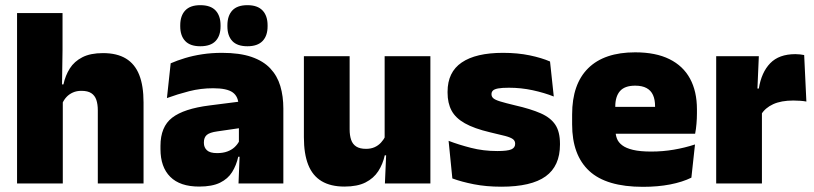

<svg xmlns="http://www.w3.org/2000/svg" viewBox="-20 -710 3150 743"><path d="M358.5 0V-283Q358.5 -306.5 352.8 -323.5Q347 -340.5 333.2 -349.5Q319.5 -358.5 295 -358.5Q276.5 -358.5 262 -352Q247.5 -345.5 237.5 -334.8Q227.5 -324 221.5 -310.5L185.5 -383.5H225.5Q233 -418 250.2 -445.2Q267.5 -472.5 298.8 -488.5Q330 -504.5 378.5 -504.5Q432.5 -504.5 467.2 -483.5Q502 -462.5 518.8 -420.2Q535.5 -378 535.5 -313.5V0ZM46 0V-659.5H222V-516.5L219.5 -345.5L223 -331.5V0Z M903 0 908 -126 904.5 -130.5V-283.5L903 -301.5Q903 -336 880.8 -352.2Q858.5 -368.5 805 -368.5Q756.5 -368.5 711.8 -357Q667 -345.5 626 -330.5L640.5 -465Q665.5 -476 696 -485.2Q726.5 -494.5 762.5 -500Q798.5 -505.5 839 -505.5Q907.5 -505.5 953.2 -489.8Q999 -474 1026 -445.2Q1053 -416.5 1064.8 -377Q1076.5 -337.5 1076.5 -290V0ZM750.5 12Q676.5 12 638.8 -25.8Q601 -63.5 601 -133V-145.5Q601 -219.5 646.2 -254.5Q691.5 -289.5 791 -302L916.5 -318L927 -217L820.5 -201.5Q791.5 -197.5 780.2 -187.8Q769 -178 769 -159V-157Q769 -139.5 780.8 -128.5Q792.5 -117.5 820 -117.5Q843 -117.5 859.8 -123.8Q876.5 -130 887.8 -140.5Q899 -151 905.5 -163.5L930.5 -103.5H902Q894.5 -70 878.2 -44Q862 -18 831.5 -3Q801 12 750.5 12ZM755 -531Q716 -531 696.8 -551.2Q677.5 -571.5 677.5 -608V-612Q677.5 -649 696.8 -669.5Q716 -690 755 -690Q795 -690 814.2 -669.5Q833.5 -649 833.5 -612V-608Q833.5 -571.5 814.2 -551.2Q795 -531 755 -531ZM937.5 -531Q898 -531 879 -551.2Q860 -571.5 860 -608V-612Q860 -649 879 -669.5Q898 -690 937.5 -690Q976.5 -690 996 -669.5Q1015.5 -649 1015.5 -612V-608Q1015.5 -571.5 996 -551.2Q976.5 -531 937.5 -531Z M1333 -492.5V-209.5Q1333 -186 1338.8 -169Q1344.5 -152 1358.5 -143Q1372.5 -134 1396.5 -134Q1415.5 -134 1429.8 -140.5Q1444 -147 1454.2 -158Q1464.5 -169 1470.5 -182L1497.5 -109H1469Q1461.5 -75 1443.8 -47.5Q1426 -20 1394.5 -4Q1363 12 1313 12Q1259.5 12 1224.5 -9Q1189.5 -30 1172.8 -72.2Q1156 -114.5 1156 -179V-492.5ZM1645.5 -492.5V0H1469.5L1475 -126.5L1468.5 -144.5V-492.5Z M1920 12.5Q1861.5 12.5 1813.5 3Q1765.5 -6.5 1730.5 -19.5L1716 -165Q1755 -150 1802.8 -137.8Q1850.5 -125.5 1904.5 -125.5Q1944 -125.5 1958.8 -132Q1973.5 -138.5 1973.5 -153V-154Q1973.5 -165 1965 -171.5Q1956.5 -178 1935.2 -183.8Q1914 -189.5 1876.5 -198Q1815 -212.5 1779 -232.8Q1743 -253 1727.5 -282Q1712 -311 1712 -351V-355Q1712 -431 1766.8 -468.2Q1821.5 -505.5 1926.5 -505.5Q1983 -505.5 2029.8 -495.8Q2076.5 -486 2108.5 -472L2123 -336.5Q2086.5 -351 2041.5 -360.8Q1996.5 -370.5 1949.5 -370.5Q1922.5 -370.5 1907.8 -367.8Q1893 -365 1887.5 -359.5Q1882 -354 1882 -346V-345Q1882 -336 1889 -329.8Q1896 -323.5 1915.5 -317.5Q1935 -311.5 1972.5 -302.5Q2034 -288.5 2072.5 -271.5Q2111 -254.5 2129 -227.2Q2147 -200 2147 -153.5V-150.5Q2147 -67.5 2091.5 -27.5Q2036 12.5 1920 12.5Z M2468 13Q2326.5 13 2260.2 -48.5Q2194 -110 2194 -228.5V-267Q2194 -384.5 2256.2 -446Q2318.5 -507.5 2438 -507.5Q2517.5 -507.5 2570.5 -481.2Q2623.5 -455 2650.2 -405.8Q2677 -356.5 2677 -287V-271.5Q2677 -251.5 2675.2 -230.8Q2673.5 -210 2670 -192.5H2511.5Q2513.5 -223 2514.2 -250Q2515 -277 2515 -298.5Q2515 -324.5 2507 -342.2Q2499 -360 2482 -369.2Q2465 -378.5 2438 -378.5Q2397.5 -378.5 2379.2 -357.5Q2361 -336.5 2361 -298V-253.5L2362 -234.5V-203.5Q2362 -188 2367.5 -173.5Q2373 -159 2387.8 -147.8Q2402.5 -136.5 2429.8 -130Q2457 -123.5 2500.5 -123.5Q2545 -123.5 2587.5 -130.8Q2630 -138 2669.5 -151L2655.5 -22.5Q2621 -5.5 2573.2 3.8Q2525.5 13 2468 13ZM2287.5 -192.5V-296.5H2634.5V-192.5Z M2926 -267.5 2875 -367.5H2916.5Q2926.5 -430 2960.5 -465.2Q2994.5 -500.5 3058 -500.5Q3067.5 -500.5 3075.8 -499.5Q3084 -498.5 3092 -497L3100.5 -317Q3090.5 -319 3076.8 -320Q3063 -321 3050 -321Q3003 -321 2972 -306.8Q2941 -292.5 2926 -267.5ZM2751.5 0V-492.5H2916.5L2909.5 -329.5H2928.5V0Z"/></svg>

Font: Anek Latin Medium ExtraBold
Style: Regular
Weight: 800
Version: Version 1.003